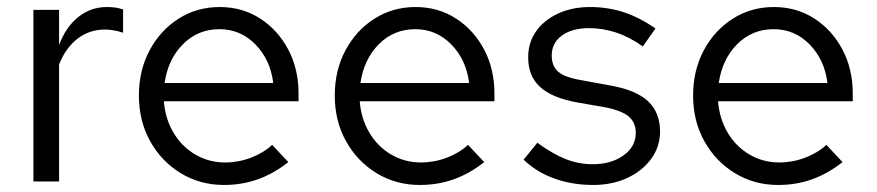

<svg xmlns="http://www.w3.org/2000/svg" viewBox="-20 -516 2495 546"><path d="M75 0V-488H148V-388Q167 -439 202.5 -467.5Q238 -496 284 -496Q297 -496 308 -494.5Q319 -493 330 -489V-423Q318 -427 304.5 -429.5Q291 -432 279 -432Q234 -432 200.5 -406Q167 -380 148 -333V0Z M617 10Q549 10 494 -23.5Q439 -57 407 -114.5Q375 -172 375 -244Q375 -316 405.5 -373Q436 -430 488 -463Q540 -496 605 -496Q669 -496 719.5 -463.5Q770 -431 799.5 -375.5Q829 -320 829 -250V-228H446Q450 -178 473.5 -138.5Q497 -99 535.5 -76.5Q574 -54 620 -54Q658 -54 693.5 -67.5Q729 -81 754 -104L800 -55Q758 -22 713 -6Q668 10 617 10ZM448 -280H757Q749 -346 706.5 -389.5Q664 -433 604 -433Q543 -433 500.5 -390.5Q458 -348 448 -280Z M1174 10Q1106 10 1051 -23.5Q996 -57 964 -114.5Q932 -172 932 -244Q932 -316 962.5 -373Q993 -430 1045 -463Q1097 -496 1162 -496Q1226 -496 1276.5 -463.5Q1327 -431 1356.5 -375.5Q1386 -320 1386 -250V-228H1003Q1007 -178 1030.5 -138.5Q1054 -99 1092.5 -76.5Q1131 -54 1177 -54Q1215 -54 1250.5 -67.5Q1286 -81 1311 -104L1357 -55Q1315 -22 1270 -6Q1225 10 1174 10ZM1005 -280H1314Q1306 -346 1263.5 -389.5Q1221 -433 1161 -433Q1100 -433 1057.5 -390.5Q1015 -348 1005 -280Z M1667 10Q1607 10 1556 -8.5Q1505 -27 1469 -62L1508 -110Q1552 -78 1589 -63.5Q1626 -49 1665 -49Q1718 -49 1753 -74Q1788 -99 1788 -138Q1788 -168 1767.5 -185Q1747 -202 1700 -211L1620 -225Q1549 -238 1515.5 -269Q1482 -300 1482 -353Q1482 -395 1504.5 -427Q1527 -459 1567 -477.5Q1607 -496 1658 -496Q1708 -496 1753 -481.5Q1798 -467 1844 -435L1808 -384Q1770 -411 1732 -423.5Q1694 -436 1655 -436Q1607 -436 1578 -415Q1549 -394 1549 -358Q1549 -328 1567.5 -312Q1586 -296 1633 -288L1715 -273Q1789 -260 1823 -228Q1857 -196 1857 -142Q1857 -99 1832 -64.5Q1807 -30 1764 -10Q1721 10 1667 10Z M2193 10Q2125 10 2070 -23.5Q2015 -57 1983 -114.5Q1951 -172 1951 -244Q1951 -316 1981.5 -373Q2012 -430 2064 -463Q2116 -496 2181 -496Q2245 -496 2295.5 -463.5Q2346 -431 2375.5 -375.5Q2405 -320 2405 -250V-228H2022Q2026 -178 2049.5 -138.5Q2073 -99 2111.5 -76.5Q2150 -54 2196 -54Q2234 -54 2269.5 -67.5Q2305 -81 2330 -104L2376 -55Q2334 -22 2289 -6Q2244 10 2193 10ZM2024 -280H2333Q2325 -346 2282.5 -389.5Q2240 -433 2180 -433Q2119 -433 2076.5 -390.5Q2034 -348 2024 -280Z"/></svg>

Font: Red Hat Text VF
Style: Regular
Weight: 400
Designer: Pentagram, MCKL
Foundry: Pentagram, MCKL
Version: Version 1.023